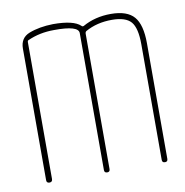

<svg xmlns="http://www.w3.org/2000/svg" viewBox="-65 -593 631 655"><g transform="rotate(-10 250.0 -265.0)"><path d="M44.9 -9.8V-465.8Q44.9 -502.9 77.1 -515.6Q112.3 -529.3 160.2 -530.3Q231.4 -530.3 254.9 -507.8Q257.8 -503.9 262.7 -505.9Q305.7 -530.3 360.4 -530.3Q417 -530.3 440.9 -502.4Q464.8 -474.6 464.8 -410.2V-9.8Q464.8 0 455.1 0Q445.3 0 445.3 -9.8V-410.2Q445.3 -466.8 426.8 -488.3Q408.2 -509.8 360.4 -509.8Q308.6 -509.8 268.6 -487.3Q264.6 -484.4 264.6 -478.5V-9.8Q264.6 0 254.9 0Q245.1 0 245.1 -9.8V-484.4Q245.1 -510.7 160.2 -509.8Q110.4 -509.8 69.3 -491.2Q65.4 -490.2 65.4 -484.4V-10.7Q65.4 0 55.2 0Q44.9 0 44.9 -9.8Z"/></g></svg>

Font: Rounded Mgen+ 1mn thin
Style: Regular
Weight: 100
Designer: [Source Han Sans]
Ryoko NISHIZUKA  (kana & ideographs); Paul D. Hunt (Latin, Greek & Cyrillic); Wenlong ZHANG  (bopomofo
Version: Version 1.059.20150602